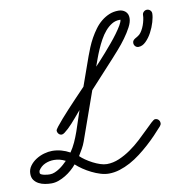

<svg xmlns="http://www.w3.org/2000/svg" viewBox="-83 -811 858 899"><g transform="rotate(-10 346.5 -361.0)"><path d="M619.6 -203.1Q629.9 -203.1 636 -196.5Q642.1 -189.9 642.1 -180.2Q642.1 -173.3 636.2 -166.5Q620.1 -148.4 601.1 -128.4Q582 -108.4 560.3 -88.9Q538.6 -69.3 514.9 -51.3Q491.2 -33.2 466.1 -19.5Q440.9 -5.9 415 2.2Q389.2 10.3 363.3 10.3Q344.2 10.3 323.5 3.9Q302.7 -2.4 282.5 -12.5Q262.2 -22.5 243.9 -34.9Q225.6 -47.4 211.9 -60.1Q201.7 -47.4 187.7 -35.2Q173.8 -22.9 157.7 -13.2Q141.6 -3.4 124.5 2.7Q107.4 8.8 90.3 8.8Q75.7 8.8 59.8 6.1Q43.9 3.4 30.5 -3.7Q17.1 -10.7 8.5 -22.5Q0 -34.2 0 -52.2Q0 -73.2 12 -89.6Q23.9 -106 41.7 -117.4Q59.6 -128.9 80.3 -134.8Q101.1 -140.6 118.7 -140.6Q140.6 -140.6 162.1 -134.8Q183.6 -128.9 202.6 -118.2Q216.3 -137.7 227.1 -161.4Q237.8 -185.1 246.6 -210Q255.4 -234.9 263.2 -259.8Q271 -284.7 278.8 -306.6Q274.4 -301.8 266.8 -292.7Q259.3 -283.7 249.8 -272.7Q240.2 -261.7 230 -250.2Q219.7 -238.8 209.7 -229.5Q199.7 -220.2 191.4 -214.1Q183.1 -208 177.7 -208Q168.5 -208 162.6 -214.8Q156.7 -221.7 156.7 -230.5Q156.7 -234.9 167.2 -248.3Q177.7 -261.7 193.6 -280Q209.5 -298.3 228.8 -319.1Q248 -339.8 265.6 -358.4Q283.2 -377 297.1 -391.4Q311 -405.8 315.9 -411.1L364.3 -547.4Q371.1 -566.4 379.9 -587.6Q388.7 -608.9 400.1 -629.4Q411.6 -649.9 425.5 -668.9Q439.5 -688 456.8 -702.1Q474.1 -716.3 494.4 -724.9Q514.6 -733.4 538.6 -733.4Q558.1 -733.4 571.3 -722.2Q584.5 -710.9 584.5 -690.4Q584.5 -671.4 571.8 -647.5Q559.1 -623.5 541.5 -599.4Q523.9 -575.2 504.9 -553.7Q485.8 -532.2 473.6 -518.6L354 -388.2L272.5 -158.2Q266.6 -141.6 257.6 -125.7Q248.5 -109.9 239.3 -94.7Q249 -85 264.2 -74.5Q279.3 -64 296.4 -55.2Q313.5 -46.4 330.6 -40.8Q347.7 -35.2 361.8 -35.2Q391.1 -35.2 420.2 -47.6Q449.2 -60.1 475.8 -78.6Q502.4 -97.2 526.1 -119.1Q549.8 -141.1 568.6 -159.7Q587.4 -178.2 600.6 -190.7Q613.8 -203.1 619.6 -203.1ZM670.9 -714.4Q679.7 -714.4 686.3 -708.3Q692.9 -702.1 692.9 -692.9Q692.9 -676.8 685.8 -652.6Q678.7 -628.4 666.5 -605.5Q654.3 -582.5 637.7 -566.2Q621.1 -549.8 602.5 -549.8Q593.3 -549.8 587.2 -556.4Q581.1 -563 581.1 -572.3Q581.1 -579.1 584.7 -583.7Q588.4 -588.4 593.8 -591.6Q599.1 -594.7 604.7 -597.9Q610.4 -601.1 614.7 -605Q622.1 -611.8 628.4 -622.8Q634.8 -633.8 639.2 -646Q643.6 -658.2 646.2 -670.7Q648.9 -683.1 648.9 -692.9Q648.9 -701.7 655.5 -708Q662.1 -714.4 670.9 -714.4ZM391.1 -493.2Q397.5 -500 411.1 -514.6Q424.8 -529.3 441.2 -548.1Q457.5 -566.9 475.1 -587.6Q492.7 -608.4 507.1 -628.2Q521.5 -647.9 531 -664.1Q540.5 -680.2 541 -689.9H537.1Q516.6 -689.9 499.5 -679.4Q482.4 -668.9 468 -652.1Q453.6 -635.3 441.9 -614Q430.2 -592.8 420.7 -570.8Q411.1 -548.8 403.8 -528.6Q396.5 -508.3 391.1 -493.2ZM174.3 -83.5Q147.9 -97.2 119.6 -97.2Q97.2 -97.2 77.1 -88.1Q57.1 -79.1 44.9 -59.1Q44.4 -56.6 44.2 -54.4Q43.9 -52.2 43.9 -49.8Q43.9 -44.4 50 -41.5Q56.2 -38.6 64 -36.9Q71.8 -35.2 79.3 -34.7Q86.9 -34.2 90.3 -34.2Q102.1 -34.2 113.8 -39.1Q125.5 -43.9 136.5 -51.3Q147.5 -58.6 157 -67.1Q166.5 -75.7 174.3 -83.5Z"/></g></svg>

Font: Helvetia Verbundene
Style: Regular
Weight: 400
Designer: Peter Wiegel, original typeface by Carl Albert Fahrenwaldt 1901
Foundry: Peter Wiegel
Version: Version 2.000